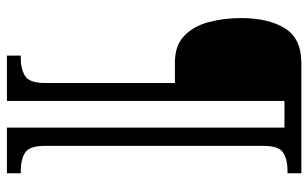

<svg xmlns="http://www.w3.org/2000/svg" viewBox="-192 -608 911 568"><g transform="rotate(90 264.0 -324.5)"><path d="M145 111V70H155Q184 70 205 57.5Q226 45 226 -2V-386H165Q115 -386 86.5 -413.5Q58 -441 46 -485.5Q34 -530 34 -582Q34 -662 64 -711Q94 -760 167 -760H493V-719H483Q453 -719 432.5 -706.5Q412 -694 412 -647V-2Q412 45 432.5 57.5Q453 70 483 70H493V111H358V-710H279V111Z"/></g></svg>

Font: Noto Serif Thai Condensed
Style: Regular
Weight: 400
Width: 3
Designer: Monotype Design Team
Foundry: Monotype Imaging Inc.
Version: Version 2.002; ttfautohint (v1.8.4.7-5d5b)